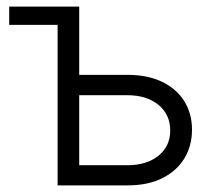

<svg xmlns="http://www.w3.org/2000/svg" viewBox="-20 -561 653 581"><path d="M7.8 -485.8V-541H184.6V-485.8ZM208 -334.5H365.7Q427.2 -334.5 470.9 -313.2Q514.6 -292 537.8 -254.6Q561 -217.3 561 -168.5Q561 -119.6 537.8 -81.5Q514.6 -43.5 470.9 -21.7Q427.2 0 365.7 0H154.3V-541H219.7V-61H365.2Q423.8 -61 459.5 -89.8Q495.1 -118.7 495.1 -166Q495.1 -214.4 459.5 -243.7Q423.8 -272.9 365.2 -272.9H208Z"/></svg>

Font: Inter 17pt Light
Style: Regular
Weight: 300
Version: Version 4.001;git-66647c0bb